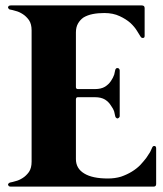

<svg xmlns="http://www.w3.org/2000/svg" viewBox="-20 -695 607 715"><path d="M545.9 -143.6Q548.8 -152.3 555.7 -151.4Q561.5 -150.4 561.5 -142.6Q561.5 -98.6 561.5 -9.8Q561.5 0 551.8 0Q374 0 20.5 0Q15.6 0 12.7 -2Q10.7 -4.9 9.8 -6.8Q9.8 -9.8 12.7 -12.7Q14.6 -14.6 18.6 -15.6Q25.4 -16.6 38.1 -20.5Q50.8 -23.4 64.5 -32.2Q77.1 -40 87.9 -54.7Q97.7 -69.3 97.7 -92.8Q97.7 -255.9 97.7 -582Q97.7 -605.5 87.9 -620.1Q77.1 -634.8 64.5 -642.6Q50.8 -651.4 38.1 -654.3Q25.4 -658.2 18.6 -659.2Q14.6 -659.2 12.7 -662.1Q9.8 -665 9.8 -668Q10.7 -670.9 12.7 -672.9Q15.6 -674.8 20.5 -674.8Q182.6 -674.8 507.8 -674.8Q518.6 -674.8 518.6 -665Q518.6 -630.9 518.6 -561.5Q518.6 -553.7 512.7 -553.7Q506.8 -552.7 502.9 -559.6Q499 -566.4 490.2 -580.1Q481.4 -594.7 465.8 -609.4Q449.2 -624 425.8 -634.8Q401.4 -646.5 368.2 -646.5Q344.7 -646.5 325.2 -642.6Q305.7 -638.7 291 -629.9Q278.3 -621.1 270.5 -607.4Q262.7 -593.8 262.7 -574.2Q262.7 -503.9 262.7 -363.3Q262.7 -365.2 262.7 -370.1Q262.7 -367.2 264.6 -365.2Q266.6 -363.3 269.5 -363.3Q291 -363.3 334 -363.3Q356.4 -363.3 371.1 -372.1Q384.8 -380.9 392.6 -392.6Q401.4 -405.3 405.3 -417Q408.2 -428.7 409.2 -434.6Q410.2 -438.5 413.1 -440.4Q415 -442.4 418 -441.4Q420.9 -441.4 422.9 -439.5Q425.8 -436.5 425.8 -432.6Q425.8 -376 425.8 -262.7Q425.8 -258.8 422.9 -256.8Q420.9 -254.9 418 -253.9Q415 -253.9 413.1 -255.9Q410.2 -257.8 409.2 -261.7Q408.2 -267.6 405.3 -279.3Q401.4 -291 392.6 -302.7Q384.8 -315.4 371.1 -324.2Q356.4 -333 334 -333Q312.5 -333 269.5 -333Q266.6 -333 264.6 -331.1Q262.7 -328.1 262.7 -325.2Q262.7 -328.1 262.7 -333Q262.7 -275.4 262.7 -102.5Q262.7 -67.4 293.9 -48.8Q324.2 -30.3 381.8 -30.3Q408.2 -30.3 430.7 -37.1Q453.1 -44.9 470.7 -55.7Q488.3 -66.4 502 -80.1Q514.6 -93.8 524.4 -106.4Q533.2 -119.1 539.1 -128.9Q543.9 -139.6 545.9 -143.6Z"/></svg>

Font: Mermaid
Style: Bold
Weight: 400
Designer: Scott Simpson
Version: Version 1.001